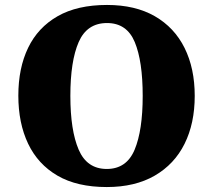

<svg xmlns="http://www.w3.org/2000/svg" viewBox="-20 -745 860 775"><path d="M411 10Q291 10 212 -36Q133 -82 93.5 -165Q54 -248 54 -359Q54 -470 93.5 -552Q133 -634 212.5 -679.5Q292 -725 412 -725Q526 -725 605 -679.5Q684 -634 725 -551.5Q766 -469 766 -358Q766 -247 725 -164.5Q684 -82 604.5 -36Q525 10 411 10ZM411 -63Q491 -63 523.5 -141Q556 -219 556 -358Q556 -498 524 -575Q492 -652 412 -652Q331 -652 297.5 -575Q264 -498 264 -358Q264 -219 297.5 -141Q331 -63 411 -63Z"/></svg>

Font: Noto Serif Tamil Black
Style: Regular
Weight: 900
Designer: Indian Type Foundry, Tom Grace, and the Monotype Design Team
Foundry: Monotype Imaging Inc.
Version: Version 2.004; ttfautohint (v1.8.4.7-5d5b)